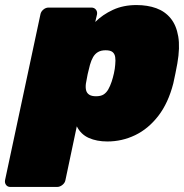

<svg xmlns="http://www.w3.org/2000/svg" viewBox="-46 -550 729 760"><path d="M-5 190Q-16 190 -22 182Q-28 174 -26 163L114 -493Q116 -504 125.5 -512Q135 -520 146 -520H316Q327 -520 333.5 -512Q340 -504 338 -493L331 -463Q360 -492 401 -511Q442 -530 494 -530Q538 -530 572.5 -517.5Q607 -505 629.5 -477.5Q652 -450 659.5 -406Q667 -362 656 -299Q652 -277 648.5 -260Q645 -243 640 -220Q620 -142 580.5 -91Q541 -40 489 -15Q437 10 379 10Q337 10 305.5 -4Q274 -18 258 -50L213 163Q211 174 201 182Q191 190 180 190ZM334 -169Q353 -169 364 -176Q375 -183 382.5 -196Q390 -209 396 -227Q401 -242 405 -260Q409 -278 410 -293Q412 -311 410 -324Q408 -337 399.5 -344Q391 -351 372 -351Q354 -351 342 -344Q330 -337 322.5 -324Q315 -311 310 -293Q304 -271 301 -256.5Q298 -242 294 -219Q292 -203 295 -192Q298 -181 307.5 -175Q317 -169 334 -169Z"/></svg>

Font: Rubik Light Black
Style: Italic
Weight: 900
Italic angle: -12°
Version: Version 2.104